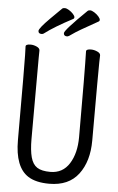

<svg xmlns="http://www.w3.org/2000/svg" viewBox="-61 -957 623 1016"><g transform="rotate(5 250.0 -448.5)"><path d="M240 18Q169 18 128 -8Q55 -54 55 -198Q55 -618 53.5 -648Q52 -678 52 -695Q52 -707 78 -707Q94 -707 110.5 -699.5Q127 -692 127 -680Q127 -668 126.5 -639Q126 -610 126 -210Q126 -150 136 -113Q146 -76 170 -60.5Q194 -45 240 -45Q306 -45 341 -100.5Q376 -156 376 -242Q376 -595 373 -697Q373 -709 399 -709Q415 -709 432 -701.5Q449 -694 449 -682Q449 -670 448 -645Q447 -620 447 -230Q447 -119 395 -50.5Q343 18 240 18ZM131 -768Q113 -768 113 -783Q113 -797 169 -853Q225 -909 228.5 -912Q232 -915 242 -915Q251 -915 264 -907Q277 -899 286.5 -888.5Q296 -878 296 -871Q296 -864 289 -861Q194 -811 144 -773Q139 -768 131 -768ZM266 -767Q248 -767 248 -783Q248 -799 363 -911Q367 -915 376 -915Q385 -915 398.5 -906.5Q412 -898 421.5 -887Q431 -876 431 -869Q431 -862 424 -859Q314 -798 294 -782.5Q274 -767 266 -767Z"/></g></svg>

Font: LXGW WenKai Mono Lite
Style: Regular
Weight: 400
Monospace: yes
Designer: LXGW / Fontworks Inc.
Foundry: LXGW / Fontworks Inc.
Version: Version 1.520; June 14, 2025